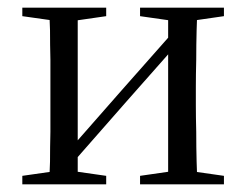

<svg xmlns="http://www.w3.org/2000/svg" viewBox="-20 -479 639 499"><path d="M38 0H256V-22L158 -36H136L38 -22ZM344 0H562V-22L464 -36H441L344 -22ZM107 0H182V-459H107Q109 -437 110 -400Q110 -363 111 -324Q111 -284 111 -253V-206Q111 -175 111 -136Q110 -96 110 -59Q109 -22 107 0ZM162 -48 305 -211 449 -374H456L440 -407L295 -243L151 -79H138ZM417 0H493Q492 -22 491 -59Q490 -96 490 -136Q489 -175 489 -206V-253Q489 -284 490 -324Q490 -363 491 -400Q492 -437 493 -459H417ZM38 -437 137 -423H159L256 -437V-459H38ZM344 -437 442 -423H465L562 -437V-459H344Z"/></svg>

Font: Source Serif 4 48pt
Style: Regular
Weight: 400
Designer: Frank Grie√ühammer
Foundry: Adobe Systems Incorporated
Version: Version 4.004;hotconv 1.0.116;makeotfexe 2.5.65601